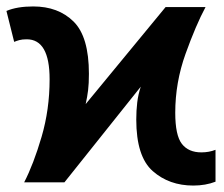

<svg xmlns="http://www.w3.org/2000/svg" viewBox="-29 -566 695 596"><path d="M46 0H171L408 -297Q400 -273 397 -248Q394 -223 394 -195Q394 -80 445 -35Q496 10 571 10Q609 10 640 -2V-101Q620 -93 596 -93Q556 -93 535.5 -119.5Q515 -146 515 -216Q515 -310 547 -399Q579 -488 609 -544H485L237 -243Q242 -266 244.5 -286Q247 -306 247 -337Q247 -452 199.5 -499Q152 -546 74 -546Q24 -546 -9 -532L15 -436Q22 -439 31 -441.5Q40 -444 54 -444Q125 -444 125 -320Q125 -226 100 -141Q75 -56 46 0Z"/></svg>

Font: Noto Sans UI
Style: Bold
Weight: 700
Designer: Monotype Design Team
Foundry: Monotype Imaging Inc.
Version: Version 1.901